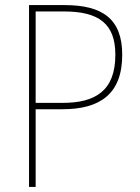

<svg xmlns="http://www.w3.org/2000/svg" viewBox="-20 -734 548 754"><path d="M234 -714H94V0H120V-305H225C373 -305 460 -365 460 -519C460 -660 382 -714 234 -714ZM231 -689C368 -689 433 -641 433 -519C433 -377 354 -330 226 -330H120V-689Z"/></svg>

Font: Noto Sans Gujarati SemiCondensed Thin
Style: Regular
Weight: 100
Width: 4
Designer: Jelle Bosma - Monotype Design Team, Universal Thirst
Foundry: Monotype Imaging Inc.
Version: Version 2.106